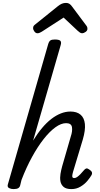

<svg xmlns="http://www.w3.org/2000/svg" viewBox="-20 -1287 691 1322"><path d="M472 15Q435 15 417.5 -0.5Q400 -16 396 -39.5Q392 -63 396.5 -90Q401 -117 408 -142L467 -346Q480 -384 475.5 -411.5Q471 -439 435 -439Q401 -439 361.5 -410.5Q322 -382 281 -330Q240 -278 200.5 -206Q161 -134 128 -48L119 -11Q116 2 105.5 8.5Q95 15 73 15Q56 15 42.5 8Q29 1 34 -17L312 -984Q318 -1003 327.5 -1009Q337 -1015 357 -1015Q387 -1015 395.5 -1006Q404 -997 398 -977L208 -319Q238 -368 269.5 -405.5Q301 -443 333.5 -468Q366 -493 399 -506Q432 -519 465 -519Q509 -519 534.5 -497.5Q560 -476 564.5 -433.5Q569 -391 550 -326L483 -104Q478 -86 477.5 -76.5Q477 -67 481 -64Q485 -61 491 -61Q501 -61 511 -68Q521 -75 533 -87Q545 -99 558 -115Q566 -125 574 -127Q582 -129 593 -121Q609 -111 612.5 -101.5Q616 -92 610 -81Q601 -65 582 -42Q563 -19 534.5 -2Q506 15 472 15ZM238 -1058Q226 -1058 217 -1070Q208 -1082 208 -1093Q208 -1102 211 -1107Q214 -1112 219 -1116L378 -1244Q393 -1256 406 -1261.5Q419 -1267 435 -1267Q449 -1267 459 -1260Q469 -1253 477 -1241L575 -1110Q580 -1103 581 -1098Q582 -1093 582 -1088Q582 -1076 569 -1067Q556 -1058 546 -1058Q537 -1058 530 -1063Q523 -1068 515 -1075L418 -1166L268 -1069Q261 -1065 253.5 -1061.5Q246 -1058 238 -1058Z"/></svg>

Font: Playwrite AU NSW
Style: Regular
Weight: 400
Designer: Veronika Burian, José Scaglione
Foundry: TypeTogether
Version: Version 1.002